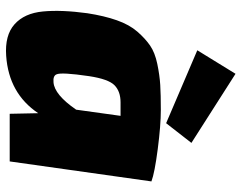

<svg xmlns="http://www.w3.org/2000/svg" viewBox="-104 -704 821 653"><g transform="rotate(90 306.5 -377.5)"><path d="M399 -532 151 -638 231 -768 466 -618ZM367 0 365 -97Q298 3 170 12Q100 17 62.5 -16.5Q25 -50 19 -113Q13 -176 25 -264Q34 -322 49 -364.5Q64 -407 87.5 -434Q111 -461 135 -477.5Q159 -494 197.5 -502Q236 -510 269 -512Q302 -514 354 -514Q406 -514 487 -503.5Q568 -493 597 -482L529 0ZM374 -377H328Q291 -377 270 -356.5Q249 -336 239 -270Q225 -175 233 -159Q238 -147 260 -149Q302 -152 353 -226Z"/></g></svg>

Font: Exo 2.0 Black
Style: Italic
Weight: 900
Italic angle: -8°
Designer: Natanael Gama
Version: Version 1.001;PS 001.001;hotconv 1.0.70;makeotf.lib2.5.58329